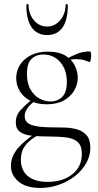

<svg xmlns="http://www.w3.org/2000/svg" viewBox="-20 -648 484 948"><path d="M179 280Q109 280 71.5 248.5Q34 217 34 171Q34 119 77.5 73.5Q121 28 195 -14L206 -1Q173 15 145 33.5Q117 52 100 77.5Q83 103 83 142Q83 174 97.5 198.5Q112 223 141.5 236.5Q171 250 216 250Q289 250 336.5 213Q384 176 384 112Q384 71 363.5 53Q343 35 307 30.5Q271 26 223 26Q177 26 139.5 22.5Q102 19 80 4Q58 -11 58 -44Q58 -78 79 -101.5Q100 -125 136 -156L147 -146Q122 -125 112 -108.5Q102 -92 102 -74Q102 -54 115.5 -42Q129 -30 162 -24.5Q195 -19 253 -19Q275 -19 304 -18Q333 -17 361 -9Q389 -1 407.5 20Q426 41 426 81Q426 122 405.5 158Q385 194 350 221.5Q315 249 270.5 264.5Q226 280 179 280ZM211 -133Q163 -133 129.5 -150.5Q96 -168 78 -197.5Q60 -227 60 -262Q60 -298 78.5 -327.5Q97 -357 132 -375Q167 -393 216 -393Q271 -393 303.5 -373Q336 -353 350 -323Q364 -293 364 -264Q364 -231 346.5 -201Q329 -171 295 -152Q261 -133 211 -133ZM229 -147Q264 -147 287 -169.5Q310 -192 310 -244Q310 -286 294.5 -316Q279 -346 253 -362.5Q227 -379 194 -379Q159 -379 136 -357.5Q113 -336 113 -284Q113 -236 131 -205.5Q149 -175 175.5 -161Q202 -147 229 -147ZM301 -319V-353Q332 -371 361 -382.5Q390 -394 425 -394Q427 -394 428.5 -387Q430 -380 430 -373Q430 -363 427.5 -351.5Q425 -340 421 -342Q414 -345 397 -350.5Q380 -356 356 -356Q343 -356 332 -354Q321 -352 310 -349ZM110 -623Q110 -627 115.5 -627.5Q121 -628 121 -626Q121 -580 147 -548.5Q173 -517 213 -517Q251 -517 277.5 -548.5Q304 -580 304 -626Q304 -628 309.5 -627.5Q315 -627 315 -623Q315 -550 289 -512.5Q263 -475 213 -475Q163 -475 136.5 -512.5Q110 -550 110 -623Z"/></svg>

Font: Cormorant Garamond Light
Style: Regular
Weight: 300
Designer: Christian Thalmann (Catharsis Fonts)
Foundry: Catharsis Fonts
Version: Version 4.001